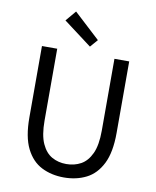

<svg xmlns="http://www.w3.org/2000/svg" viewBox="-103 -1048 927 1140"><g transform="rotate(10 360.5 -478.5)"><path d="M361 13Q286 13 226.5 -17Q167 -47 132.5 -116Q98 -185 98 -302V-733H190V-300Q190 -212 213 -161.5Q236 -111 274.5 -89.5Q313 -68 361 -68Q410 -68 449 -89.5Q488 -111 511.5 -161.5Q535 -212 535 -300V-733H624V-302Q624 -185 589.5 -116Q555 -47 495.5 -17Q436 13 361 13ZM379 -779 209 -907 262 -970 419 -825Z"/></g></svg>

Font: Chocolate Classical Sans
Style: Regular
Weight: 400
Designer: 田海東、宇文滿月
Foundry: Moonlit Owen
Version: Version 1.001